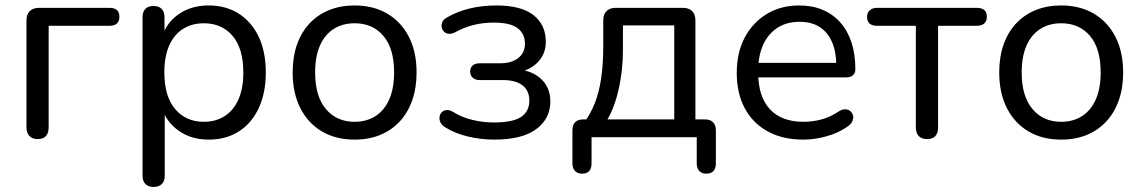

<svg xmlns="http://www.w3.org/2000/svg" viewBox="-20 -516 4294 722"><path d="M121.5 7Q101.5 7 90.5 -4.7Q79.5 -16.4 79.5 -38V-439Q79.5 -461.8 91.8 -474.1Q104.2 -486.5 127 -486.5H391.5Q410.5 -486.5 419.8 -478.2Q429 -469.8 429 -453.2Q429 -436.5 419.8 -427.8Q410.5 -419 391.5 -419H163V-38Q163 7 121.5 7Z M557.5 187Q537.5 187 526.8 176Q516 165 516 144.5V-451Q516 -472 526.8 -482.8Q537.5 -493.5 557 -493.5Q577 -493.5 587.8 -482.8Q598.5 -472 598.5 -451V-357L587.5 -372Q603.5 -428.5 651 -462Q698.5 -495.5 764.5 -495.5Q829.5 -495.5 877.8 -464.8Q926 -434 952.8 -377.8Q979.5 -321.5 979.5 -243.5Q979.5 -166.5 953 -109.5Q926.5 -52.5 878.2 -21.8Q830 9 764.5 9Q699 9 651.8 -24.5Q604.5 -58 588 -113H599.5V144.5Q599.5 165 588.5 176Q577.5 187 557.5 187ZM746.5 -58Q791.5 -58 825 -79.5Q858.5 -101 876.8 -142.5Q895 -184 895 -243.5Q895 -333.5 854.8 -381Q814.5 -428.5 746.5 -428.5Q701.5 -428.5 668 -407.2Q634.5 -386 616.2 -344.8Q598 -303.5 598 -243.5Q598 -154 638.5 -106Q679 -58 746.5 -58Z M1313.3 9Q1242.5 9 1190.2 -22Q1138 -53 1109.2 -109.8Q1080.5 -166.6 1080.5 -243.7Q1080.5 -301.5 1096.7 -347.9Q1112.8 -394.2 1143.6 -427.4Q1174.3 -460.5 1217.4 -478Q1260.5 -495.5 1313.3 -495.5Q1384.4 -495.5 1436.7 -464.5Q1489 -433.5 1517.8 -377Q1546.5 -320.5 1546.5 -243.5Q1546.5 -185.7 1530.2 -139.1Q1514 -92.5 1483.2 -59.3Q1452.4 -26.2 1409.7 -8.6Q1367 9 1313.3 9ZM1313.3 -58Q1358.5 -58 1392 -79.5Q1425.5 -101 1443.8 -142.5Q1462 -184 1462 -243.4Q1462 -333.5 1421.8 -381Q1381.5 -428.5 1313.5 -428.5Q1268.5 -428.5 1235 -407.2Q1201.5 -386 1183.2 -344.8Q1165 -303.5 1165 -243.5Q1165 -154 1205.5 -106Q1246 -58 1313.3 -58Z M1838.5 9Q1787 9 1738 -3Q1689 -15 1654 -37.5Q1641.5 -45 1636.5 -55.2Q1631.5 -65.5 1632.8 -75.8Q1634 -86 1640.8 -93.5Q1647.5 -101 1658.8 -102.2Q1670 -103.5 1684 -95Q1716 -75 1756.2 -65.2Q1796.5 -55.5 1837 -55.5Q1909 -55.5 1939.8 -76.5Q1970.5 -97.5 1970.5 -137.5Q1970.5 -175.5 1944.5 -195.2Q1918.5 -215 1870.5 -215H1783.5Q1767 -215 1757.5 -223.8Q1748 -232.5 1748 -247Q1748 -261.5 1757.5 -269.8Q1767 -278 1783.5 -278H1860.5Q1903 -278 1928.5 -297.5Q1954 -317 1954 -352Q1954 -388.5 1926.8 -409.8Q1899.5 -431 1836.5 -431Q1797 -431 1761.2 -422.2Q1725.5 -413.5 1692.5 -395Q1674.5 -386 1662 -389.8Q1649.5 -393.5 1643.8 -405Q1638 -416.5 1642 -429.5Q1646 -442.5 1661 -450.5Q1701 -473.5 1747.8 -484.5Q1794.5 -495.5 1847 -495.5Q1939.5 -495.5 1986 -459.2Q2032.5 -423 2032.5 -358.5Q2032.5 -312 2000.5 -280.2Q1968.5 -248.5 1916 -242.5V-255.5Q1976.5 -253.5 2013 -220.8Q2049.5 -188 2049.5 -134.5Q2049.5 -69.5 1996.2 -30.2Q1943 9 1838.5 9Z M2169 137Q2152 137 2142.2 126.8Q2132.5 116.5 2132.5 98V-25.5Q2132.5 -67 2174 -67H2222.5L2172.5 -49.5Q2200 -85.5 2216.5 -127.5Q2233 -169.5 2240.8 -222.5Q2248.5 -275.5 2248.5 -343V-439Q2248.5 -462 2260.8 -474.2Q2273 -486.5 2296 -486.5H2547.5Q2570.5 -486.5 2582.8 -474.2Q2595 -462 2595 -439V-28.5L2556.5 -67H2630.5Q2650.5 -67 2661.2 -56.5Q2672 -46 2672 -25.5V98Q2672 137 2636 137Q2618.5 137 2609.2 126.8Q2600 116.5 2600 98V0H2204.5V98Q2204.5 137 2169 137ZM2264.5 -67H2515.5V-420.5H2322.5V-328.5Q2322.5 -254 2307.5 -185Q2292.5 -116 2264.5 -67Z M3001 9Q2923.5 9 2867.5 -21.5Q2811.5 -52 2781 -108.2Q2750.5 -164.5 2750.5 -242Q2750.5 -318 2780.5 -374.8Q2810.5 -431.5 2863.5 -463.5Q2916.5 -495.5 2985 -495.5Q3034.5 -495.5 3073.5 -479Q3112.5 -462.5 3140 -431.5Q3167.5 -400.5 3182 -356.2Q3196.5 -312 3196.5 -256.5Q3196.5 -241 3187.5 -233Q3178.5 -225 3161.5 -225H2814.5V-279.5H3141.5L3125 -266Q3125 -319.5 3109.2 -356.8Q3093.5 -394 3063 -414Q3032.5 -434 2987 -434Q2937 -434 2902 -410.5Q2867 -387 2849 -345.8Q2831 -304.5 2831 -250V-244Q2831 -153 2875 -105.5Q2919 -58 3001 -58Q3034 -58 3067.8 -66.5Q3101.5 -75 3133 -96.5Q3147 -105.5 3158.8 -105Q3170.5 -104.5 3178 -97.8Q3185.5 -91 3187.8 -81Q3190 -71 3185.2 -60Q3180.5 -49 3167.5 -40.5Q3134.5 -16.5 3089.2 -3.8Q3044 9 3001 9Z M3466 7Q3446 7 3435 -4.2Q3424 -15.5 3424 -36V-419H3278.5Q3240.5 -419 3240.5 -453Q3240.5 -468.5 3250.8 -477.5Q3261 -486.5 3278.5 -486.5H3653Q3691 -486.5 3691 -453Q3691 -436.5 3681.2 -427.8Q3671.5 -419 3653 -419H3507.5V-36Q3507.5 -15.5 3497.2 -4.2Q3487 7 3466 7Z M3970.3 9Q3899.5 9 3847.2 -22Q3795 -53 3766.2 -109.8Q3737.5 -166.6 3737.5 -243.7Q3737.5 -301.5 3753.7 -347.9Q3769.8 -394.2 3800.6 -427.4Q3831.3 -460.5 3874.4 -478Q3917.5 -495.5 3970.3 -495.5Q4041.4 -495.5 4093.7 -464.5Q4146 -433.5 4174.8 -377Q4203.5 -320.5 4203.5 -243.5Q4203.5 -185.7 4187.2 -139.1Q4171 -92.5 4140.2 -59.3Q4109.4 -26.2 4066.7 -8.6Q4024 9 3970.3 9ZM3970.3 -58Q4015.5 -58 4049 -79.5Q4082.5 -101 4100.8 -142.5Q4119 -184 4119 -243.4Q4119 -333.5 4078.8 -381Q4038.5 -428.5 3970.5 -428.5Q3925.5 -428.5 3892 -407.2Q3858.5 -386 3840.2 -344.8Q3822 -303.5 3822 -243.5Q3822 -154 3862.5 -106Q3903 -58 3970.3 -58Z"/></svg>

Font: Nunito ExtraLight
Style: Regular
Weight: 200
Designer: Vernon Adams
Foundry: Vernon Adams
Version: Version 3.602;April 4, 2023;FontCreator 14.0.0.2856 64-bit